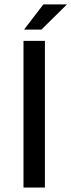

<svg xmlns="http://www.w3.org/2000/svg" viewBox="-20 -838 319 858"><path d="M180.7 -655.3V0H85V-655.3ZM87.4 -705.6 173.8 -818.4H279.3L165 -705.6Z"/></svg>

Font: Varta SemiBold
Style: Regular
Weight: 600
Designer: Joana Correia, Viktoriya Grabowska, Eben Sorkin
Foundry: Sorkin Type
Version: Version 1.003; ttfautohint (v1.3) -l 8 -r 24 -G 200 -x 12 -H